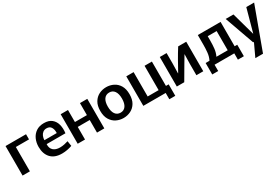

<svg xmlns="http://www.w3.org/2000/svg" viewBox="81 -1618 4279 2929"><g transform="rotate(-30 2221.0 -153.5)"><path d="M59 0V-520H420V-429H188V0Z M752 11Q622 11 555.5 -61Q489 -133 489 -256Q489 -330 517 -392.5Q545 -455 600.5 -493Q656 -531 739 -531Q824 -531 874 -490.5Q924 -450 941.5 -382Q959 -314 948 -232H617Q612 -161 653.5 -123Q695 -85 770 -85Q810 -85 849 -93.5Q888 -102 915 -111L929 -21Q892 -7 845 2Q798 11 752 11ZM734 -442Q697 -442 671 -422.5Q645 -403 631.5 -371Q618 -339 617 -301H834Q835 -306 835 -309.5Q835 -313 835 -316Q835 -370 811.5 -406Q788 -442 734 -442Z M1030 -520H1159V-308H1370V-520H1499V0H1370V-222H1159V0H1030Z M1836 11Q1768 11 1709.5 -18Q1651 -47 1614.5 -107Q1578 -167 1578 -260Q1578 -353 1614.5 -413Q1651 -473 1709.5 -502Q1768 -531 1836 -531Q1903 -531 1962 -502Q2021 -473 2057 -413Q2093 -353 2093 -260Q2093 -167 2057 -107Q2021 -47 1962 -18Q1903 11 1836 11ZM1836 -83Q1895 -83 1927.5 -129Q1960 -175 1960 -260Q1960 -345 1927.5 -391Q1895 -437 1836 -437Q1776 -437 1743.5 -391Q1711 -345 1711 -260Q1711 -175 1743.5 -129Q1776 -83 1836 -83Z M2186 0V-520H2315V-91H2508V-520H2637V-91H2685V111H2580V0Z M2776 0V-520H2896V-330L2892 -165H2895Q2949 -264 2997 -348.5Q3045 -433 3100 -520H3242V0H3121V-203L3125 -367H3123Q3096 -324 3041.5 -230Q2987 -136 2907 0Z M3336 111V-91H3404Q3432 -146 3439 -212.5Q3446 -279 3446 -353V-520H3847V-91H3893V111H3788V0H3441V111ZM3568 -353Q3568 -279 3561 -214Q3554 -149 3526 -91H3725V-429H3568Z M3937 -520H4074L4186 -117H4189L4300 -520H4438L4165 224H4030L4135 -1H4122Z"/></g></svg>

Font: Murecho Medium
Style: Regular
Weight: 500
Designer: Neil Summerour
Foundry: Positype
Version: Version 1.010; ttfautohint (v1.8.3)